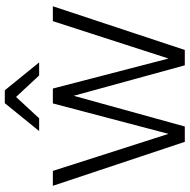

<svg xmlns="http://www.w3.org/2000/svg" viewBox="-15 -775 790 800"><g transform="rotate(-90 380.0 -375.0)"><path d="M403.8 -750 520 -606.9H465.8L376 -703.1L287.1 -606.9H233.9L350.1 -750ZM691.9 -549.8H753.9L571.8 0H507.8L380.9 -462.9L252.9 0H189L5.9 -549.8H67.9L222.2 -67.9L349.1 -549.8H411.1L536.1 -67.9Z"/></g></svg>

Font: Stilu Light
Style: Regular
Weight: 300
Designer: Genilson Lima Santos
Foundry: Genilson Lima Santos
Version: Version 1.200;PS 001.200;hotconv 1.0.88;makeotf.lib2.5.64775